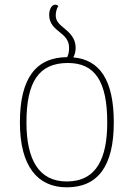

<svg xmlns="http://www.w3.org/2000/svg" viewBox="-20 -790 571 820"><path d="M293 -545C300 -557 303 -571 303 -586C303 -629 275 -652 252 -671C234 -686 218 -700 218 -724C218 -738 222 -754 229 -764C226 -768 221 -770 216 -770C199 -770 190 -747 190 -727C190 -687 215 -669 237 -651C257 -635 275 -618 275 -586C275 -571 273 -558 267 -546C134 -545 65 -457 65 -267C65 -79 141 10 265 10C397 10 466 -79 466 -267C466 -451 404 -535 293 -545ZM265 -15C146 -15 93 -108 93 -267C93 -438 144 -521 270 -521C386 -521 438 -442 438 -267C438 -115 393 -15 265 -15Z"/></svg>

Font: Noto Serif Georgian Thin
Style: Regular
Weight: 100
Designer: Monotype Design Team, Akaki Razmadze
Foundry: Google LLC
Version: Version 2.003